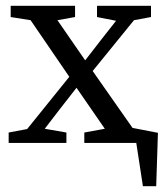

<svg xmlns="http://www.w3.org/2000/svg" viewBox="-20 -495 567 665"><path d="M316 -436V-475H503V-436L444 -425L301 -249L439 -52L527 -35L521 150H475L452 0H272V-36L343 -49L245 -191L188 -118L135 -49L210 -36V0H10V-36L74 -48L220 -229L86 -425L17 -436V-475H240V-436L179 -425L275 -286L334 -362L382 -423Z"/></svg>

Font: Source Serif 4
Style: Regular
Weight: 400
Designer: Frank Grießhammer
Foundry: Adobe
Version: Version 4.005;hotconv 1.1.0;makeotfexe 2.6.0